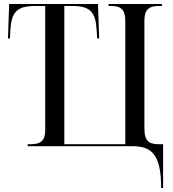

<svg xmlns="http://www.w3.org/2000/svg" viewBox="-20 -734 868 964"><path d="M789 210H799V-10H779C734 -10 705 -20 705 -89V-630C705 -684 726 -704 777 -704H793V-714H525V-704H538C589 -704 609 -684 609 -630V-10H303V-704H342C432 -704 460 -675 465 -584L468 -541H478L472 -714H26L20 -541H30L32 -584C38 -675 66 -704 158 -704H207V-81C207 -29 186 -10 136 -10H119V0H646C746 0 789 48 789 210Z"/></svg>

Font: Noto Serif Display SemiCondensed
Style: Regular
Weight: 400
Width: 4
Designer: Monotype Design Team
Foundry: Monotype Imaging Inc.
Version: Version 2.009